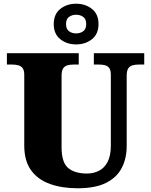

<svg xmlns="http://www.w3.org/2000/svg" viewBox="-20 -999 809 1029"><path d="M396 10Q313 10 248 -13Q183 -36 146.5 -86.5Q110 -137 110 -219V-597Q110 -622 101.5 -633.5Q93 -645 78.5 -649Q64 -653 46 -653H17V-714H402V-653H373Q356 -653 341.5 -649Q327 -645 318.5 -632.5Q310 -620 310 -593V-210Q310 -128 345.5 -98.5Q381 -69 446 -69Q481 -69 510 -83.5Q539 -98 556.5 -131Q574 -164 574 -219V-597Q574 -622 566 -633.5Q558 -645 544 -649Q530 -653 512 -653H483V-714H753V-653H723Q705 -653 690.5 -649Q676 -645 667.5 -632.5Q659 -620 659 -593V-217Q659 -150 632.5 -99Q606 -48 548.5 -19Q491 10 396 10ZM388 -761Q338 -761 303 -789Q268 -817 268 -870Q268 -923 303 -951Q338 -979 388 -979Q438 -979 473 -951Q508 -923 508 -870Q508 -817 473 -789Q438 -761 388 -761ZM388 -820Q410 -820 426 -831.5Q442 -843 442 -870Q442 -897 426 -908.5Q410 -920 388 -920Q366 -920 350 -908.5Q334 -897 334 -870Q334 -843 350 -831.5Q366 -820 388 -820Z"/></svg>

Font: Noto Serif Kannada Black
Style: Regular
Weight: 900
Version: Version 2.003